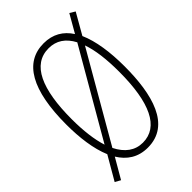

<svg xmlns="http://www.w3.org/2000/svg" viewBox="-227 -832 955 955"><g transform="rotate(-45 250.0 -355.0)"><path d="M42 30 103 -75C135 -23 182 10 251 10C411 10 455 -162 455 -358C455 -459 442 -548 413 -613L476 -723L448 -740L394 -646C362 -696 315 -724 251 -724C116 -724 45 -601 45 -358C45 -267 56 -178 85 -110L13 14ZM83 -358C83 -569 136 -689 251 -689C305 -689 345 -662 373 -609L109 -153C92 -206 83 -275 83 -358ZM251 -25C196 -25 154 -56 125 -114L389 -571C408 -518 417 -446 417 -358C417 -141 362 -25 251 -25Z"/></g></svg>

Font: Noto Sans Mono ExtraCondensed ExtraLight
Style: Regular
Weight: 200
Width: 2
Designer: Monotype Design Team
Foundry: Monotype Imaging Inc.
Version: Version 2.014